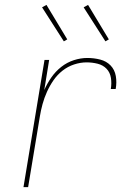

<svg xmlns="http://www.w3.org/2000/svg" viewBox="-20 -765 540 785"><path d="M76 0 162 -520H181L161 -397Q173 -424 190 -448.5Q207 -473 230.5 -491.5Q254 -510 282 -519Q310 -528 337 -528Q364 -528 389.5 -521.5Q415 -515 432 -497.5Q449 -480 453.5 -454Q458 -428 453 -401H433Q437 -424 433.5 -446.5Q430 -469 415.5 -484Q401 -499 379 -504.5Q357 -510 334 -510Q309 -510 283 -501.5Q257 -493 235.5 -476Q214 -459 198.5 -436.5Q183 -414 172 -389.5Q161 -365 154 -339.5Q147 -314 143 -289L95 0ZM411 -596 322 -735 340 -745 425 -604ZM241 -596 152 -735 170 -745 255 -604Z"/></svg>

Font: Iosevka SS04 Thin Oblique
Style: Regular
Weight: 100
Italic angle: -9°
Monospace: yes
Designer: Belleve Invis
Foundry: Belleve Invis
Version: Version 19.0.0; ttfautohint (v1.8.4)